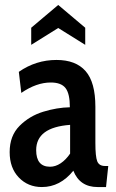

<svg xmlns="http://www.w3.org/2000/svg" viewBox="-20 -745 469 775"><path d="M19 -131Q19 -197 59 -237Q99 -277 154.5 -294Q210 -311 262 -312Q262 -367 244.5 -389.5Q227 -412 185 -412Q127 -412 66 -370L56 -455Q125 -503 208 -503Q286 -503 325.5 -458Q365 -413 365 -314V-168Q365 -113 372.5 -94Q380 -75 404 -75H417L408 10H374Q302 10 276 -56Q223 10 149 10Q93 10 56 -28.5Q19 -67 19 -131ZM263 -125V-241Q126 -231 126 -139Q126 -72 182 -72Q204 -72 225 -86Q246 -100 263 -125ZM106 -633 215 -725 324 -633V-564L215 -632L106 -564Z"/></svg>

Font: Cabin Condensed Medium
Style: Regular
Weight: 500
Width: 3
Version: Version 2.001